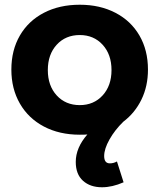

<svg xmlns="http://www.w3.org/2000/svg" viewBox="-20 -563 673 811"><path d="M420 96Q420 127 444 127Q460 127 474 119L502 207Q454 228 411 228Q361 228 330.5 200.5Q300 173 300 121Q300 61 349 5Q339 6 317 6Q231 6 165.5 -28.5Q100 -63 64 -125.5Q28 -188 28 -269Q28 -351 64 -413Q100 -475 165.5 -509Q231 -543 317 -543Q402 -543 467.5 -509Q533 -475 569 -413Q605 -351 605 -269Q605 -199 577.5 -142.5Q550 -86 501 -49Q465 -14 442.5 26Q420 66 420 96ZM317 -119Q376 -119 413.5 -160Q451 -201 451 -267Q451 -333 413.5 -374Q376 -415 317 -415Q257 -415 219.5 -374Q182 -333 182 -267Q182 -201 219.5 -160Q257 -119 317 -119Z"/></svg>

Font: Montserrat arm2 SemiBold
Style: Regular
Weight: 600
Designer: Julieta Ulanovsky
Foundry: Julieta Ulanovsky
Version: Version 6.000